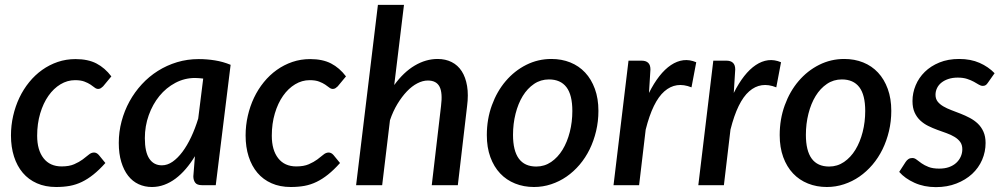

<svg xmlns="http://www.w3.org/2000/svg" viewBox="-20 -760 4118 788"><path d="M412.5 -91Q387 -62.5 363.5 -43.8Q340 -25 316.2 -13.5Q292.5 -2 266.8 2.8Q241 7.5 210.5 7.5Q166 7.5 131.5 -7.8Q97 -23 73.5 -50.8Q50 -78.5 37.5 -117.5Q25 -156.5 25 -204Q25 -245 34 -284.5Q43 -324 59.5 -358.8Q76 -393.5 99.8 -422.8Q123.5 -452 153 -473Q182.5 -494 217 -505.8Q251.5 -517.5 290 -517.5Q341 -517.5 375.8 -499.5Q410.5 -481.5 437 -446.5L403 -405.5Q399 -401.5 394 -398.2Q389 -395 383 -395Q375.5 -395 368.5 -400.5Q361.5 -406 351.5 -412.8Q341.5 -419.5 326.5 -425.2Q311.5 -431 288 -431Q256.5 -431 228.2 -414Q200 -397 178.8 -366.8Q157.5 -336.5 145 -294.5Q132.5 -252.5 132.5 -203Q132.5 -144 158.8 -110.5Q185 -77 233 -77Q264 -77 284.5 -86Q305 -95 319.2 -105.5Q333.5 -116 344 -125Q354.5 -134 366 -134Q376.5 -134 385.5 -124L412.5 -91Z M865.5 0H809Q788.5 0 781 -10.5Q773.5 -21 773.5 -36.5L780 -119Q762.5 -90 742.5 -66.8Q722.5 -43.5 700.5 -27Q678.5 -10.5 654 -1.5Q629.5 7.5 603.5 7.5Q574 7.5 549 -4Q524 -15.5 506 -38.5Q488 -61.5 477.8 -95.2Q467.5 -129 467.5 -173.5Q467.5 -219 479 -262.2Q490.5 -305.5 511.5 -343.8Q532.5 -382 562 -414Q591.5 -446 628 -469Q664.5 -492 706.8 -504.8Q749 -517.5 795.5 -517.5Q829 -517.5 862 -512.2Q895 -507 926.5 -494ZM644.5 -81.5Q667 -81.5 688.2 -96.2Q709.5 -111 728.8 -136.8Q748 -162.5 764.5 -197.5Q781 -232.5 793.5 -273.5L814 -437.5Q805.5 -438.5 797.2 -439.2Q789 -440 780.5 -440Q737.5 -440 699.8 -420Q662 -400 634.2 -366Q606.5 -332 590.5 -287.2Q574.5 -242.5 574.5 -193Q574.5 -136 592.8 -108.8Q611 -81.5 644.5 -81.5Z M1375.5 -91Q1350 -62.5 1326.5 -43.8Q1303 -25 1279.2 -13.5Q1255.5 -2 1229.8 2.8Q1204 7.5 1173.5 7.5Q1129 7.5 1094.5 -7.8Q1060 -23 1036.5 -50.8Q1013 -78.5 1000.5 -117.5Q988 -156.5 988 -204Q988 -245 997 -284.5Q1006 -324 1022.5 -358.8Q1039 -393.5 1062.8 -422.8Q1086.5 -452 1116 -473Q1145.5 -494 1180 -505.8Q1214.5 -517.5 1253 -517.5Q1304 -517.5 1338.8 -499.5Q1373.5 -481.5 1400 -446.5L1366 -405.5Q1362 -401.5 1357 -398.2Q1352 -395 1346 -395Q1338.5 -395 1331.5 -400.5Q1324.5 -406 1314.5 -412.8Q1304.5 -419.5 1289.5 -425.2Q1274.5 -431 1251 -431Q1219.5 -431 1191.2 -414Q1163 -397 1141.8 -366.8Q1120.5 -336.5 1108 -294.5Q1095.5 -252.5 1095.5 -203Q1095.5 -144 1121.8 -110.5Q1148 -77 1196 -77Q1227 -77 1247.5 -86Q1268 -95 1282.2 -105.5Q1296.5 -116 1307 -125Q1317.5 -134 1329 -134Q1339.5 -134 1348.5 -124L1375.5 -91Z M1441.5 0 1531 -740H1638L1598 -411Q1636.5 -464 1682.2 -491Q1728 -518 1776 -518Q1808.5 -518 1833.8 -505.2Q1859 -492.5 1875 -467.8Q1891 -443 1897 -407Q1903 -371 1897 -324.5L1859 0H1752L1790 -324.5Q1797 -379 1784 -404.2Q1771 -429.5 1736 -429.5Q1715 -429.5 1692.8 -418Q1670.5 -406.5 1650 -385Q1629.5 -363.5 1611.2 -333.5Q1593 -303.5 1580.5 -266.5L1548.5 0Z M2181 -76.5Q2214.5 -76.5 2242 -95.2Q2269.5 -114 2288.8 -145.5Q2308 -177 2318.5 -218.2Q2329 -259.5 2329 -304.5Q2329 -370.5 2304.8 -402.2Q2280.5 -434 2233 -434Q2199 -434 2171.8 -415.5Q2144.5 -397 2125.5 -366Q2106.5 -335 2096 -293.5Q2085.5 -252 2085.5 -206.5Q2085.5 -76.5 2181 -76.5ZM2171.5 7.5Q2129.5 7.5 2094 -6.8Q2058.5 -21 2032.8 -48.2Q2007 -75.5 1992.5 -115.2Q1978 -155 1978 -205.5Q1978 -271 1998.8 -328Q2019.5 -385 2055.5 -427.2Q2091.5 -469.5 2139.8 -493.8Q2188 -518 2243 -518Q2285 -518 2320.5 -503.8Q2356 -489.5 2381.5 -462.2Q2407 -435 2421.5 -395.2Q2436 -355.5 2436 -305Q2436 -262 2426.5 -222Q2417 -182 2400 -147.2Q2383 -112.5 2358.8 -84Q2334.5 -55.5 2305.2 -35.2Q2276 -15 2242 -3.8Q2208 7.5 2171.5 7.5Z M2498 0 2559.5 -511H2613.5Q2631 -511 2640.2 -502.2Q2649.5 -493.5 2649.5 -475L2643.5 -378.5Q2663.5 -418.5 2686.2 -447.5Q2709 -476.5 2733.8 -493Q2758.5 -509.5 2784.5 -512.8Q2810.5 -516 2837.5 -504.5L2818 -401.5Q2754.5 -427 2706.8 -385.2Q2659 -343.5 2630 -228L2603 0Z M2846 0 2907.5 -511H2961.5Q2979 -511 2988.2 -502.2Q2997.5 -493.5 2997.5 -475L2991.5 -378.5Q3011.5 -418.5 3034.2 -447.5Q3057 -476.5 3081.8 -493Q3106.5 -509.5 3132.5 -512.8Q3158.5 -516 3185.5 -504.5L3166 -401.5Q3102.5 -427 3054.8 -385.2Q3007 -343.5 2978 -228L2951 0Z M3383 -76.5Q3416.5 -76.5 3444 -95.2Q3471.5 -114 3490.8 -145.5Q3510 -177 3520.5 -218.2Q3531 -259.5 3531 -304.5Q3531 -370.5 3506.8 -402.2Q3482.5 -434 3435 -434Q3401 -434 3373.8 -415.5Q3346.5 -397 3327.5 -366Q3308.5 -335 3298 -293.5Q3287.5 -252 3287.5 -206.5Q3287.5 -76.5 3383 -76.5ZM3373.5 7.5Q3331.5 7.5 3296 -6.8Q3260.5 -21 3234.8 -48.2Q3209 -75.5 3194.5 -115.2Q3180 -155 3180 -205.5Q3180 -271 3200.8 -328Q3221.5 -385 3257.5 -427.2Q3293.5 -469.5 3341.8 -493.8Q3390 -518 3445 -518Q3487 -518 3522.5 -503.8Q3558 -489.5 3583.5 -462.2Q3609 -435 3623.5 -395.2Q3638 -355.5 3638 -305Q3638 -262 3628.5 -222Q3619 -182 3602 -147.2Q3585 -112.5 3560.8 -84Q3536.5 -55.5 3507.2 -35.2Q3478 -15 3444 -3.8Q3410 7.5 3373.5 7.5Z M4034.5 -420.5Q4030 -413.5 4025.2 -410.5Q4020.5 -407.5 4013.5 -407.5Q4005.5 -407.5 3997 -412.8Q3988.5 -418 3976.8 -424.5Q3965 -431 3949 -436.2Q3933 -441.5 3910.5 -441.5Q3889.5 -441.5 3872.8 -436Q3856 -430.5 3844 -421Q3832 -411.5 3825.8 -398.5Q3819.5 -385.5 3819.5 -371Q3819.5 -354.5 3828.2 -343.2Q3837 -332 3851.5 -323.5Q3866 -315 3884.5 -308Q3903 -301 3922.2 -293.5Q3941.5 -286 3960 -276.2Q3978.5 -266.5 3993 -252.8Q4007.5 -239 4016.2 -219.5Q4025 -200 4025 -173Q4025 -137 4010.8 -104Q3996.5 -71 3969.8 -46.2Q3943 -21.5 3905.2 -6.8Q3867.5 8 3821 8Q3772.5 8 3733.2 -9.8Q3694 -27.5 3670.5 -54.5L3697 -95.5Q3702 -103 3708.5 -107.2Q3715 -111.5 3724.5 -111.5Q3733.5 -111.5 3742 -104.8Q3750.5 -98 3762.2 -89.8Q3774 -81.5 3791 -74.8Q3808 -68 3835 -68Q3857.5 -68 3875 -74.2Q3892.5 -80.5 3904.5 -91.5Q3916.5 -102.5 3923 -117Q3929.5 -131.5 3929.5 -147.5Q3929.5 -165.5 3920.8 -177.5Q3912 -189.5 3897.5 -198.2Q3883 -207 3864.8 -213.5Q3846.5 -220 3827.2 -227Q3808 -234 3789.8 -243Q3771.5 -252 3757 -265.5Q3742.5 -279 3733.8 -298.2Q3725 -317.5 3725 -345.5Q3725 -378.5 3738 -409.8Q3751 -441 3775.5 -465Q3800 -489 3835.5 -503.5Q3871 -518 3916.5 -518Q3964 -518 4000.2 -502Q4036.5 -486 4062 -459.5Z"/></svg>

Font: Lato Semibold
Style: Italic
Weight: 600
Italic angle: -7°
Designer: Lukasz Dziedzic
Foundry: tyPoland Lukasz Dziedzic
Version: Version 2.006; 2014-01-15